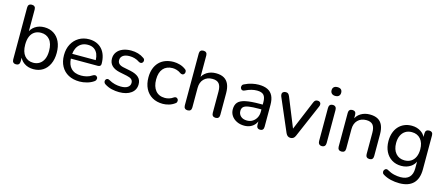

<svg xmlns="http://www.w3.org/2000/svg" viewBox="-54 -1379 5195 2236"><g transform="rotate(15 2543.0 -261.5)"><path d="M328 9Q262 9 215 -24Q168 -57 152 -113L163 -128V-40Q163 -17 151.5 -5Q140 7 118 7Q97 7 85 -5Q73 -17 73 -40V-666Q73 -689 85 -700.5Q97 -712 118 -712Q140 -712 152 -700.5Q164 -689 164 -666V-377H153Q169 -431 216 -463.5Q263 -496 328 -496Q393 -496 441.5 -465.5Q490 -435 516.5 -378.5Q543 -322 543 -244Q543 -167 516 -109.5Q489 -52 441 -21.5Q393 9 328 9ZM307 -63Q350 -63 382.5 -84Q415 -105 433 -145Q451 -185 451 -244Q451 -332 412 -378Q373 -424 307 -424Q263 -424 230.5 -403.5Q198 -383 180.5 -343Q163 -303 163 -244Q163 -156 202 -109.5Q241 -63 307 -63Z M885 9Q806 9 749.5 -21.5Q693 -52 662 -108.5Q631 -165 631 -242Q631 -318 661.5 -375Q692 -432 745.5 -464Q799 -496 868 -496Q917 -496 956.5 -479.5Q996 -463 1024 -432Q1052 -401 1066.5 -356.5Q1081 -312 1081 -256Q1081 -240 1071.5 -231.5Q1062 -223 1044 -223H719Q723 -149 761 -109Q804 -63 885 -63Q917 -63 950.5 -71Q984 -79 1015 -100Q1029 -109 1041 -109Q1042 -109 1048.5 -108.5Q1055 -108 1063 -100.5Q1071 -93 1072.5 -86.5Q1074 -80 1074 -76Q1074 -69 1069.5 -58.5Q1065 -48 1051 -39Q1018 -16 972.5 -3.5Q927 9 885 9ZM989 -356Q973 -392 943.5 -411Q914 -430 870 -430Q822 -430 788 -407.5Q754 -385 736 -345Q723 -316 720 -281H1004Q1002 -324 989 -356Z M1362 9Q1317 9 1271.5 -1.5Q1226 -12 1186 -38Q1175 -45 1170.5 -55.5Q1166 -66 1167.5 -76.5Q1169 -87 1176 -95Q1183 -103 1193.5 -104.5Q1204 -106 1216 -99Q1255 -77 1291.5 -68Q1328 -59 1364 -59Q1419 -59 1447 -79Q1475 -99 1475 -132Q1475 -160 1456.5 -175.5Q1438 -191 1399 -199L1306 -218Q1244 -232 1212.5 -264.5Q1181 -297 1181 -348Q1181 -393 1205.5 -426.5Q1230 -460 1274 -478Q1318 -496 1375 -496Q1419 -496 1458.5 -484.5Q1498 -473 1530 -450Q1542 -443 1545.5 -432.5Q1549 -422 1546.5 -411.5Q1544 -401 1537 -394Q1530 -387 1519 -385.5Q1508 -384 1495 -391Q1466 -411 1435.5 -419.5Q1405 -428 1375 -428Q1321 -428 1293.5 -407Q1266 -386 1266 -352Q1266 -326 1282.5 -309Q1299 -292 1335 -284L1428 -265Q1493 -251 1526 -220.5Q1559 -190 1559 -138Q1559 -70 1505.5 -30.5Q1452 9 1362 9Z M1888 9Q1814 9 1760 -22.5Q1706 -54 1677 -111.5Q1648 -169 1648 -247Q1648 -305 1664.5 -351Q1681 -397 1712 -429.5Q1743 -462 1787.5 -479Q1832 -496 1888 -496Q1923 -496 1962 -485Q2001 -474 2034 -449Q2045 -441 2047.5 -433Q2050 -425 2050 -419Q2050 -414 2048 -406Q2046 -398 2038.5 -390.5Q2031 -383 2024.5 -382.5Q2018 -382 2017 -382Q2007 -382 1995 -389Q1971 -407 1944.5 -415Q1918 -423 1894 -423Q1857 -423 1828.5 -411Q1800 -399 1780.5 -376.5Q1761 -354 1751 -321.5Q1741 -289 1741 -246Q1741 -161 1781 -112.5Q1821 -64 1894 -64Q1918 -64 1944 -71.5Q1970 -79 1995 -97Q2006 -104 2015 -104Q2017 -104 2023.5 -103Q2030 -102 2037.5 -94.5Q2045 -87 2046.5 -80Q2048 -73 2048 -69Q2048 -62 2045 -53Q2042 -44 2031 -37Q1999 -13 1961 -2Q1923 9 1888 9Z M2187 7Q2166 7 2154 -5Q2142 -17 2142 -40V-666Q2142 -689 2154 -700.5Q2166 -712 2187 -712Q2209 -712 2221 -700.5Q2233 -689 2233 -666V-381H2220Q2241 -438 2288.5 -467Q2336 -496 2397 -496Q2456 -496 2494 -474.5Q2532 -453 2551 -410Q2570 -367 2570 -302V-40Q2570 -17 2558.5 -5Q2547 7 2525 7Q2503 7 2491 -5Q2479 -17 2479 -40V-297Q2479 -362 2454 -392Q2429 -422 2374 -422Q2310 -422 2271.5 -382.5Q2233 -343 2233 -276V-40Q2233 7 2187 7Z M2869 9Q2819 9 2778.5 -11Q2738 -31 2715.5 -65Q2693 -99 2693 -141Q2693 -195 2720 -226Q2747 -257 2811 -270.5Q2875 -284 2983 -284H3016V-313Q3016 -372 2992 -398.5Q2968 -425 2911 -425Q2878 -425 2843 -416Q2808 -407 2770 -388Q2759 -383 2750 -383Q2747 -383 2740 -384.5Q2733 -386 2726.5 -395.5Q2720 -405 2719.5 -411Q2719 -417 2719 -418Q2719 -429 2724.5 -439.5Q2730 -450 2744 -455Q2788 -477 2831.5 -486.5Q2875 -496 2913 -496Q2978 -496 3020 -475.5Q3062 -455 3083 -412.5Q3104 -370 3104 -304V-40Q3104 -17 3093 -5Q3082 7 3061 7Q3041 7 3029.5 -5Q3018 -17 3018 -40V-82Q3010 -63 2997 -47Q2975 -20 2942.5 -5.5Q2910 9 2869 9ZM2864 -219Q2819 -212 2801 -194.5Q2783 -177 2783 -146Q2783 -107 2810.5 -82Q2838 -57 2886 -57Q2924 -57 2953 -75.5Q2982 -94 2999 -125.5Q3016 -157 3016 -198V-226H2985Q2908 -226 2864 -219Z M3427 7Q3408 7 3394 -3Q3380 -13 3370 -35L3200 -431Q3195 -444 3195 -456Q3195 -459 3196 -467.5Q3197 -476 3208.5 -485Q3220 -494 3240 -494Q3257 -494 3267 -486Q3277 -478 3286 -458L3429 -105L3576 -458Q3584 -478 3594.5 -486Q3605 -494 3624 -494Q3641 -494 3650.5 -485Q3660 -476 3661 -467.5Q3662 -459 3662 -456Q3662 -445 3656 -432L3485 -35Q3476 -13 3461.5 -3Q3447 7 3427 7Z M3805 5Q3784 5 3772 -8Q3760 -21 3760 -44V-443Q3760 -467 3772 -479.5Q3784 -492 3805 -492Q3827 -492 3839 -479.5Q3851 -467 3851 -443V-44Q3851 -21 3839.5 -8Q3828 5 3805 5ZM3805 -600Q3778 -600 3762.5 -614.5Q3747 -629 3747 -653Q3747 -679 3762.5 -692.5Q3778 -706 3805 -706Q3834 -706 3848.5 -692.5Q3863 -679 3863 -653Q3863 -629 3848.5 -614.5Q3834 -600 3805 -600Z M4042 7Q4021 7 4009 -5Q3997 -17 3997 -40V-448Q3997 -471 4009 -482.5Q4021 -494 4042 -494Q4063 -494 4074.5 -482.5Q4086 -471 4086 -448V-366L4075 -381Q4096 -438 4143.5 -467Q4191 -496 4252 -496Q4311 -496 4349 -475Q4387 -454 4406 -411Q4425 -368 4425 -302V-40Q4425 -17 4413.5 -5Q4402 7 4380 7Q4358 7 4346 -5Q4334 -17 4334 -40V-297Q4334 -362 4309 -392Q4284 -422 4229 -422Q4165 -422 4126.5 -382.5Q4088 -343 4088 -276V-40Q4088 7 4042 7Z M4778 -84Q4823 -84 4855.5 -104.5Q4888 -125 4905.5 -163.5Q4923 -202 4923 -254Q4923 -333 4884 -378.5Q4845 -424 4778 -424Q4733 -424 4700.5 -403.5Q4668 -383 4650 -345Q4632 -307 4632 -254Q4632 -176 4671.5 -130Q4711 -84 4778 -84ZM4788 189Q4734 189 4683.5 177Q4633 165 4592 140Q4579 132 4575.5 123.5Q4572 115 4572 108Q4572 104 4573.5 96.5Q4575 89 4582.5 80.5Q4590 72 4596.5 70.5Q4603 69 4606 69Q4614 69 4622 74Q4666 99 4706 108Q4746 117 4782 117Q4853 117 4888.5 80.5Q4924 44 4924 -26V-108Q4907 -70 4871 -45Q4822 -12 4758 -12Q4692 -12 4643 -42.5Q4594 -73 4567 -127.5Q4540 -182 4540 -254Q4540 -309 4555.5 -353.5Q4571 -398 4599.5 -429.5Q4628 -461 4668 -478.5Q4708 -496 4758 -496Q4823 -496 4871 -463Q4905 -440 4922 -405V-448Q4922 -471 4934 -482.5Q4946 -494 4968 -494Q4989 -494 5001 -482.5Q5013 -471 5013 -448V-38Q5013 75 4955.5 132Q4898 189 4788 189Z"/></g></svg>

Font: Nunito Medium
Style: Regular
Weight: 500
Designer: Vernon Adams
Foundry: Vernon Adams
Version: Version 3.602